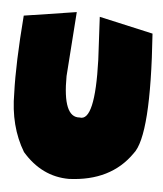

<svg xmlns="http://www.w3.org/2000/svg" viewBox="-43 -547 499 587"><g transform="rotate(5 206.5 -253.0)"><path d="M169.4 -507.8 155.3 -310.1Q154.3 -183.1 206.1 -187.5Q253.9 -178.2 247.6 -367.7L240.7 -499.5L405.8 -462.4Q427.7 -149.9 379.9 -92.3Q317.9 -2.9 189.9 2.4Q106.4 2.4 45.9 -67.4Q0.5 -142.6 0.5 -244.6Q-2.9 -334 8.8 -482.9Z"/></g></svg>

Font: Lapsus Pro (theguybrush.com)
Style: Bold
Weight: 700
Designer: Jose Roses
Version: Version 1.00 February 9, 2018, initial release